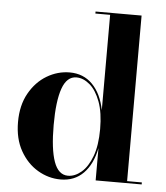

<svg xmlns="http://www.w3.org/2000/svg" viewBox="-54 -798 740 856"><g transform="rotate(5 316.5 -370.0)"><path d="M611 -9V0H405V-144.5Q390.5 -71.5 350.5 -31Q310.5 9.5 248.5 9.5Q194.5 9.5 146.2 -19Q98 -47.5 67.8 -101Q37.5 -154.5 37.5 -229.5Q37.5 -304.5 67.8 -358.2Q98 -412 146.2 -440.8Q194.5 -469.5 248.5 -469.5Q310 -469.5 350.2 -428.5Q390.5 -387.5 405 -314.5V-741H339V-750H545V-9ZM405 -229.5Q405 -303 386.8 -352Q368.5 -401 339.8 -425.5Q311 -450 280 -450Q237 -450 217 -393.5Q197 -337 197 -229.5Q197 -122 217 -66Q237 -10 280 -10Q311 -10 339.8 -34.5Q368.5 -59 386.8 -107.8Q405 -156.5 405 -229.5Z"/></g></svg>

Font: Bodoni* 24pt
Style: Bold
Weight: 700
Version: Version 2.3